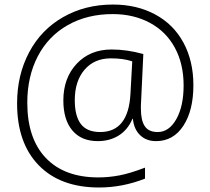

<svg xmlns="http://www.w3.org/2000/svg" viewBox="-20 -729 926 845"><path d="M831.1 -354Q831.1 -242.7 786.9 -175.3Q742.7 -107.9 667 -107.9Q623.5 -107.9 596.4 -134.3Q569.3 -160.6 564.9 -206.1H563Q542 -157.2 502.4 -132.6Q462.9 -107.9 410.2 -107.9Q337.9 -107.9 298.3 -155Q258.8 -202.1 258.8 -287.1Q258.8 -385.7 317.6 -448.5Q376.5 -511.2 471.2 -511.2Q538.6 -511.2 610.8 -491.2L600.1 -264.6V-250Q600.1 -199.2 617.2 -173.6Q634.3 -147.9 673.8 -147.9Q724.1 -147.9 756.1 -204.8Q788.1 -261.7 788.1 -353Q788.1 -447.8 749.5 -519Q710.9 -590.3 639.4 -628.7Q567.9 -667 476.1 -667Q363.8 -667 278.1 -618.4Q192.4 -569.8 146.2 -481Q100.1 -392.1 100.1 -276.9Q100.1 -119.6 181.6 -33.9Q263.2 51.8 413.1 51.8Q458.5 51.8 505.1 43Q551.8 34.2 618.2 8.8V57.1Q519 96.2 416 96.2Q245.6 96.2 150.4 -1.7Q55.2 -99.6 55.2 -273.9Q55.2 -398.9 108.2 -498.8Q161.1 -598.6 258.1 -653.8Q355 -709 477.1 -709Q582 -709 662.8 -665.5Q743.7 -622.1 787.4 -541.3Q831.1 -460.4 831.1 -354ZM309.1 -288.1Q309.1 -218.3 335.9 -183.1Q362.8 -147.9 420.9 -147.9Q545.4 -147.9 554.2 -316.9L562 -459Q523.4 -472.2 467.8 -472.2Q395 -472.2 352.1 -422.1Q309.1 -372.1 309.1 -288.1Z"/></svg>

Font: TypoPRO Open Sans
Style: Regular
Weight: 300
Foundry: Ascender Corporation
Version: Version 1.10